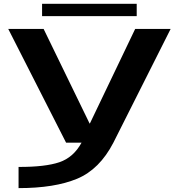

<svg xmlns="http://www.w3.org/2000/svg" viewBox="-20 -734 942 988"><path d="M320 0H563.5L858 -585H675.5L442.5 -98.5H441L204.5 -585H22.5ZM75.5 234Q261 234 376.8 185.8Q492.5 137.5 563.5 0L400 -0.5Q358.5 76 285.5 100.8Q212.5 125.5 75.5 125ZM196.5 -651H683.5V-714.5H196.5Z"/></svg>

Font: Anybody ExtraExpanded SemiBold
Style: Regular
Weight: 600
Width: 8
Version: Version 1.113;gftools[0.9.25]